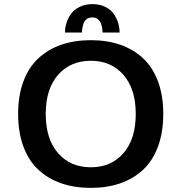

<svg xmlns="http://www.w3.org/2000/svg" viewBox="-20 -901 890 932"><path d="M295.5 -743Q295.5 -767.5 303 -791Q310.5 -814.5 325.8 -835Q341 -855.5 367.8 -868.2Q394.5 -881 429 -881Q463.5 -881 490 -868.2Q516.5 -855.5 531.2 -834.8Q546 -814 553.2 -790.8Q560.5 -767.5 560.5 -743H478Q478 -752 476.5 -762Q475 -772 470.5 -785.5Q466 -799 455 -807.8Q444 -816.5 428 -816.5Q411.5 -816.5 400.5 -808Q389.5 -799.5 385.2 -785.8Q381 -772 379.5 -762.2Q378 -752.5 378 -743ZM421 11Q342 11 278 -11Q214 -33 166.8 -76.5Q119.5 -120 93.8 -189.2Q68 -258.5 68 -348Q68 -437.5 93.8 -506.2Q119.5 -575 166.8 -618.5Q214 -662 278 -684Q342 -706 421 -706Q499.5 -706 563.2 -684Q627 -662 674 -618.5Q721 -575 746.8 -506.2Q772.5 -437.5 772.5 -348Q772.5 -258.5 746.8 -189.2Q721 -120 674 -76.5Q627 -33 563.2 -11Q499.5 11 421 11ZM421 -89Q519.5 -89 579.2 -157.5Q639 -226 639 -348Q639 -469 579.2 -537.5Q519.5 -606 421 -606Q322 -606 262 -537.8Q202 -469.5 202 -348Q202 -226 262 -157.5Q322 -89 421 -89Z"/></svg>

Font: League Mono Wide Medium
Style: Regular
Weight: 500
Width: 8
Designer: Tyler Finck
Foundry: The League of Moveable Type / Tyler Finck
Version: Version 2.210